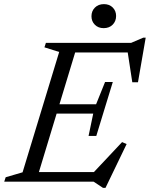

<svg xmlns="http://www.w3.org/2000/svg" viewBox="-38 -881 726 931"><path d="M249 -629 177.5 -651.5 184.5 -673H340.5L136.5 0H-17.5L-10.5 -21.5L71.5 -45.5ZM579.5 -638.5 600 -626.5H277.5L293 -673H597.5L657 -698.5H668.5L631 -482H603.5ZM461.5 30 416 0H87L102 -46.5H446.5L405.5 -34L554 -192L576 -182.5L473.5 30ZM429 -222H391.5L414 -330H188L201.5 -375.5H428L471.5 -483.5H509L469 -353ZM464.5 -744.5Q438.5 -744.5 422 -761Q405.5 -777.5 405.5 -802Q405.5 -827.5 422.2 -844.2Q439 -861 466 -861Q492.5 -861 508.8 -844.5Q525 -828 525 -803.5Q525 -778.5 508.5 -761.5Q492 -744.5 464.5 -744.5Z"/></svg>

Font: Newsreader 17pt
Style: Italic
Weight: 400
Italic angle: -17°
Version: Version 1.003